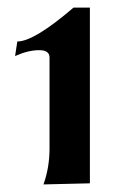

<svg xmlns="http://www.w3.org/2000/svg" viewBox="-20 -486 318 509"><path d="M218.3 0 95.2 2.9Q111.3 -41.5 111.3 -92.3V-333.5Q111.3 -353 84 -353Q54.7 -353 20 -337.4L25.9 -376Q70.3 -376 174.8 -465.8H218.3Z"/></svg>

Font: Balgruf
Style: Regular
Weight: 500
Designer: Paul James MIller
Foundry: High-Logic / Made with FontCreator
Version: Version 1.201;March 28, 2021;FontCreator 13.0.0.2683 64-bit